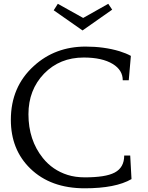

<svg xmlns="http://www.w3.org/2000/svg" viewBox="-20 -997 791 1028"><path d="M438.5 -747.6Q537.6 -747.6 620.1 -722.7Q656.2 -711.4 680.7 -697.8L669.4 -567.4H637.2Q637.2 -621.6 584 -654.3Q527.3 -689 428.2 -689Q299.8 -689 215.8 -602.5Q132.3 -515.6 132.3 -385.3Q132.3 -247.1 209.5 -150.9Q261.7 -85.9 341.8 -60.5Q382.8 -47.4 435.1 -47.4Q487.3 -47.4 527.8 -53.5Q568.4 -59.6 594.2 -73.2Q645 -100.1 645 -164.1H677.2L684.1 -38.1Q599.1 11.2 433.6 11.2Q251 11.2 142.1 -94.7Q38.1 -195.8 38.1 -355.5Q38.1 -532.2 161.1 -643.6Q274.9 -747.6 438.5 -747.6ZM421.9 -834 267.6 -941.9 289.6 -976.6 425.3 -900.9 559.6 -976.6 580.6 -945.3Z"/></svg>

Font: Habibi
Style: Regular
Weight: 400
Designer: Magnus Gaarde
Foundry: Magnus Gaarde
Version: Version 1.001